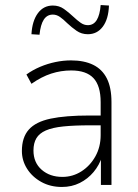

<svg xmlns="http://www.w3.org/2000/svg" viewBox="-20 -735 548 763"><path d="M226 8Q180 8 144 -12Q108 -32 87.5 -64.5Q67 -97 67 -135Q67 -189 94.5 -220Q122 -251 181 -263.5Q240 -276 336 -276H390V-237H338Q275 -237 231.5 -232.5Q188 -228 162 -216.5Q136 -205 124.5 -185.5Q113 -166 113 -137Q113 -89 145.5 -60.5Q178 -32 228 -32Q269 -32 303.5 -54Q338 -76 359 -113.5Q380 -151 380 -198V-329Q380 -394 351.5 -424.5Q323 -455 263 -455Q222 -455 183.5 -442.5Q145 -430 105 -402L85 -439Q110 -457 139.5 -469.5Q169 -482 200.5 -488.5Q232 -495 262 -495Q314 -495 350 -477.5Q386 -460 404.5 -423.5Q423 -387 423 -329V0H381V-114H386Q375 -79 352 -51.5Q329 -24 297 -8Q265 8 226 8ZM137 -597 105 -599Q108 -652 130.5 -682.5Q153 -713 190 -713Q215 -713 234 -699.5Q253 -686 271 -669Q287 -654 300.5 -644.5Q314 -635 329 -635Q352 -635 364.5 -655.5Q377 -676 380 -715L413 -713Q411 -659 388.5 -629Q366 -599 329 -599Q304 -599 284.5 -612.5Q265 -626 247 -643Q232 -658 218.5 -667.5Q205 -677 190 -677Q167 -677 154 -657Q141 -637 137 -597Z"/></svg>

Font: Nunito Sans 10pt SemiCondensed ExtraLight
Style: Regular
Weight: 250
Width: 4
Designer: Vernon Adams
Foundry: Vernon Adams
Version: Version 3.101;gftools[0.9.27]